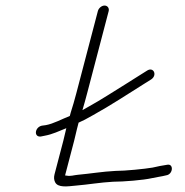

<svg xmlns="http://www.w3.org/2000/svg" viewBox="-20 -699 667 692"><path d="M332.7 -659 255.1 -363C248.7 -338.3 241.9 -315 234.8 -293L231.6 -281C204.3 -270.5 172.2 -252.7 145 -248L130.5 -246C104.7 -240 101.3 -203.9 127.2 -207L142 -210C168.3 -214.7 192.9 -226.5 219.1 -237L218.3 -234C214.8 -218 211.5 -204 208.3 -192L176.6 -71C173.8 -60.3 174.4 -51 178.3 -43C188 -21.4 224.1 -27.2 252.9 -30C296.9 -33.6 342.1 -41.6 387.5 -44C425.2 -44 497.8 -49.9 527.9 -57C544.6 -60.9 562.8 -62.8 578.6 -67C604.3 -70.1 607.3 -111.1 581.5 -105C565.6 -102.8 547.1 -99 529.9 -95C501.6 -90.1 431 -83 395.7 -83C350.3 -80.8 303.1 -72.8 260.1 -69C245.9 -67.8 234.6 -63 220.3 -66C217.6 -66 215.7 -66.3 214.6 -67L247.3 -192C250.6 -204.7 254.1 -219 257.6 -235C260.2 -245 260.2 -245 263.3 -257C276.1 -262.3 293.4 -271.3 315.4 -284C376.8 -317.8 442.6 -361.2 501.3 -398L525.2 -413C548.3 -428.8 532.9 -460.1 509.3 -444L485.4 -429C470.1 -419 452.2 -407.7 431.5 -395C390.3 -369.7 344.7 -339.6 301.8 -316C287.7 -308 287.7 -308 277.1 -302C282.9 -321.3 288.5 -341.7 294.1 -363L371.7 -659C374.4 -669.6 367.5 -679 356.9 -679C346.3 -679 335.4 -669.6 332.7 -659Z"/></svg>

Font: Just Breathe
Style: Obl5
Weight: 400
Foundry: Cannot Into Space Fonts
Version: Version 0.72